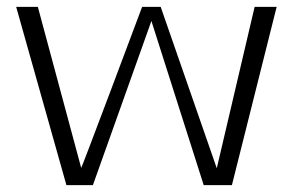

<svg xmlns="http://www.w3.org/2000/svg" viewBox="-20 -538 827 558"><path d="M27 -518H90L216 -50Q217 -50 305 -283.5Q393 -517 393 -518H447L610 -49L720 -518H784L654 0H572L420 -477L250 0H173Z"/></svg>

Font: Afta sans
Style: Regular
Weight: 400
Designer: par.qink
Foundry: Oriol Esparraguera Font
Version: Version 1.000